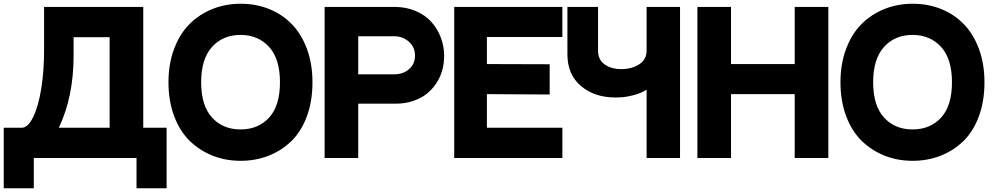

<svg xmlns="http://www.w3.org/2000/svg" viewBox="-24 -846 5310 1028"><path d="M563 -162V-647H370V-547Q370 -328 291 -162ZM743 -162H868V162H707V0H157V162H-4V-162H-1H2H6H9H13H16H20H24H27H31H35H40H44H49H54H59H65H72H80H92Q126 -162 154 -220Q182 -278 197 -372.5Q212 -467 212 -576V-809H743Z M1264 -826Q1347 -826 1417.5 -797.5Q1488 -769 1539.5 -715.5Q1591 -662 1620 -582.5Q1649 -503 1649 -406Q1649 -304 1619 -223Q1589 -142 1536 -90.5Q1483 -39 1413.5 -12Q1344 15 1264 15Q1184 15 1114.5 -12.5Q1045 -40 992 -91.5Q939 -143 908.5 -224Q878 -305 878 -406Q878 -504 908.5 -585Q939 -666 991.5 -718Q1044 -770 1114 -798Q1184 -826 1264 -826ZM1264 -153Q1359 -153 1417 -216.5Q1475 -280 1475 -406Q1475 -531 1416.5 -595Q1358 -659 1264 -659Q1169 -659 1111 -594.5Q1053 -530 1053 -406Q1053 -281 1111 -217Q1169 -153 1264 -153Z M2088 -809Q2151 -809 2203 -786.5Q2255 -764 2287.5 -726.5Q2320 -689 2337 -643Q2354 -597 2354 -548Q2354 -468 2317 -408Q2280 -348 2222 -319.5Q2164 -291 2096 -291H1894V0H1714V-809H1834ZM2085 -448Q2134 -448 2166 -475.5Q2198 -503 2198 -548.5Q2198 -594 2165 -623Q2132 -652 2085 -652H1894V-448Z M2408 -809H2987V-648H2583V-503L2919 -502V-340L2583 -342V-162H2987V0H2408Z M3438 -809H3617V0H3438V-366Q3409 -347 3368 -336.5Q3327 -326 3299 -325L3272 -324Q3159 -324 3086.5 -385.5Q3014 -447 3014 -555V-809H3178V-575Q3178 -526 3213.5 -501Q3249 -476 3303 -476Q3358 -476 3398 -501.5Q3438 -527 3438 -575Z M3890 -809V-503H4231V-809H4411V0H4231V-342H3890V0H3710V-809Z M4862 -826Q4945 -826 5015.5 -797.5Q5086 -769 5137.5 -715.5Q5189 -662 5218 -582.5Q5247 -503 5247 -406Q5247 -304 5217 -223Q5187 -142 5134 -90.5Q5081 -39 5011.5 -12Q4942 15 4862 15Q4782 15 4712.5 -12.5Q4643 -40 4590 -91.5Q4537 -143 4506.5 -224Q4476 -305 4476 -406Q4476 -504 4506.5 -585Q4537 -666 4589.5 -718Q4642 -770 4712 -798Q4782 -826 4862 -826ZM4862 -153Q4957 -153 5015 -216.5Q5073 -280 5073 -406Q5073 -531 5014.5 -595Q4956 -659 4862 -659Q4767 -659 4709 -594.5Q4651 -530 4651 -406Q4651 -281 4709 -217Q4767 -153 4862 -153Z"/></svg>

Font: Neutral Face
Style: Bold
Weight: 700
Designer: Vadym Aksieiev
Version: Version 1.039;Fontself Maker 3.5.7